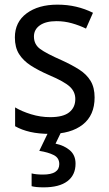

<svg xmlns="http://www.w3.org/2000/svg" viewBox="-20 -659 468 826"><path d="M387 -240Q387 -163 336 -123Q285 -83 196 -83Q147 -83 110 -91.5Q73 -100 45 -116V-197Q73 -180 113.5 -167.5Q154 -155 196 -155Q252 -155 278 -176Q304 -197 304 -233Q304 -264 280.5 -286Q257 -308 191 -336Q145 -356 112.5 -377Q80 -398 62 -426.5Q44 -455 44 -498Q44 -564 94.5 -601.5Q145 -639 227 -639Q270 -639 308 -630Q346 -621 380 -604L350 -536Q321 -550 289 -559Q257 -568 223 -568Q177 -568 151.5 -550Q126 -532 126 -502Q126 -468 152.5 -448.5Q179 -429 245 -400Q289 -380 321 -359.5Q353 -339 370 -310.5Q387 -282 387 -240ZM305 45Q305 94 270 120.5Q235 147 168 147Q134 147 116 142V87Q135 92 165 92Q235 92 235 47Q235 20 211 8Q187 -4 149 -10L189 -93H244L219 -41Q257 -33 281 -12Q305 9 305 45Z"/></svg>

Font: Noto Sans Telugu UI SemiCondensed
Style: Regular
Weight: 400
Width: 4
Designer: Jelle Bosma - Monotype Design Team
Foundry: Monotype Imaging Inc.
Version: Version 2.005; ttfautohint (v1.8.4.7-5d5b)